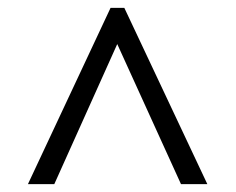

<svg xmlns="http://www.w3.org/2000/svg" viewBox="-20 -734 599 488"><path d="M51 -266 261 -714H296L507 -266H440L278 -622L118 -266Z"/></svg>

Font: Noto Serif Malayalam
Style: Regular
Weight: 400
Designer: Indian type Foundry, Jelle Bosma, Monotype Design Team
Foundry: Monotype Imaging Inc.
Version: Version 2.103